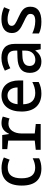

<svg xmlns="http://www.w3.org/2000/svg" viewBox="1025 -1615 600 2690"><g transform="rotate(-90 1325.0 -270.0)"><path d="M309 10C360 10 409 0 453 -22V-112C410 -90 364 -77 320 -77C225 -77 172 -134 172 -268C172 -399 221 -462 322 -462C361 -462 393 -455 433 -435L464 -516C418 -538 368 -549 314 -549C169 -549 70 -467 70 -265C70 -74 159 10 309 10Z M571 0H933V-69L800 -83V-267C800 -373 851 -452 937 -452C961 -452 989 -447 1010 -436L1037 -531C1007 -544 976 -549 944 -549C870 -549 825 -508 796 -444H792L778 -539H581V-468L700 -455V-83L571 -69Z M1360 10C1422 10 1474 -3 1521 -28V-117C1473 -93 1425 -76 1368 -76C1269 -76 1212 -130 1209 -245H1543V-303C1543 -455 1465 -549 1333 -549C1192 -549 1107 -444 1107 -268C1107 -89 1201 10 1360 10ZM1445 -324H1210C1218 -414 1263 -465 1332 -465C1403 -465 1444 -410 1445 -324Z M1806 10C1873 10 1922 -19 1961 -75H1964L1980 0H2055V-366C2055 -491 1985 -550 1860 -550C1788 -550 1734 -530 1680 -502L1714 -425C1755 -448 1803 -465 1852 -465C1917 -465 1961 -437 1961 -356V-328L1862 -325C1724 -321 1649 -267 1649 -152C1649 -45 1714 10 1806 10ZM1832 -75C1783 -75 1746 -98 1746 -156C1746 -220 1790 -253 1886 -256L1961 -259V-214C1961 -118 1899 -75 1832 -75Z M2365 10C2504 10 2576 -40 2576 -145C2576 -240 2515 -270 2428 -311C2345 -349 2308 -366 2308 -406C2308 -444 2339 -464 2401 -464C2444 -464 2484 -455 2536 -433L2569 -513C2514 -538 2461 -550 2403 -550C2281 -550 2207 -500 2207 -403C2207 -316 2267 -282 2355 -241C2451 -196 2475 -183 2475 -144C2475 -103 2451 -76 2374 -76C2307 -76 2246 -96 2201 -118V-24C2246 -1 2301 10 2365 10Z"/></g></svg>

Font: Noto Sans Mono Condensed Medium
Style: Regular
Weight: 500
Width: 3
Designer: Monotype Design Team
Foundry: Monotype Imaging Inc.
Version: Version 2.014